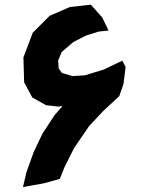

<svg xmlns="http://www.w3.org/2000/svg" viewBox="-20 -755 616 804"><path d="M434.6 -627 408.2 -681.6 360.4 -735.4 272.5 -725.6 187.5 -688.5 117.2 -618.2 78.1 -514.6 81.1 -410.2 115.2 -346.7 172.9 -314.5 224.6 -308.6 242.2 -311.5 209 -273.4 158.2 -196.3 121.1 -118.2 90.8 -34.2 76.2 28.3 163.1 12.7 230.5 -5.9 250 -54.7 290 -134.8 353.5 -227.5 412.1 -290 479.5 -352.5 497.1 -403.3 505.9 -474.6 492.2 -501 415 -463.9 335 -439.5 284.2 -436.5 239.3 -449.2 225.6 -468.8 223.6 -502 238.3 -537.1 287.1 -579.1 340.8 -606.4 394.5 -623Z"/></svg>

Font: MaokenAssortedSans-TC
Style: Regular
Weight: 500
Version: Version 0.83